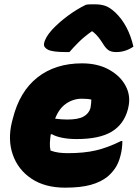

<svg xmlns="http://www.w3.org/2000/svg" viewBox="-20 -852 640 885"><path d="M358 -560Q431 -560 483.5 -530.5Q536 -501 560 -454.5Q584 -408 571 -355L570 -350Q552 -280 495.5 -245.5Q439 -211 333 -211Q296 -211 266.5 -217Q237 -223 220 -233H214Q211 -213 210 -194Q209 -175 213 -158Q232 -151 251.5 -148.5Q271 -146 293 -146Q368 -146 423 -159Q478 -172 538 -202H544Q544 -166 535 -133Q526 -99 511 -77Q496 -55 476 -38Q445 -13 398.5 0Q352 13 280 13Q187 13 125 -28.5Q63 -70 39 -139Q15 -208 35 -290L39 -305Q70 -430 152.5 -495Q235 -560 358 -560ZM357 -397Q318 -397 285 -374.5Q252 -352 234 -305Q250 -303 263.5 -302Q277 -301 290 -301Q341 -301 365.5 -315Q390 -329 397 -354Q399 -366 400 -375.5Q401 -385 401 -393Q385 -397 357 -397ZM376 -830Q385 -832 397.5 -832Q410 -832 420 -832Q445 -832 465.5 -825Q486 -818 511 -795Q572 -737 595 -637Q558 -612 516 -612Q492 -612 479 -621.5Q466 -631 453 -653Q444 -667 434 -680Q424 -693 407 -707H402Q366 -681 341.5 -656.5Q317 -632 300 -612H284Q222 -612 201 -623Q180 -634 183 -651Q185 -664 194 -680Q203 -696 220 -715Q252 -749 292.5 -779Q333 -809 376 -830Z"/></svg>

Font: Recursive Sn Csl St Blk
Style: Italic
Weight: 900
Italic angle: -15°
Version: Version 1.079;hotconv 1.0.112;makeotfexe 2.5.65598; ttfautoh